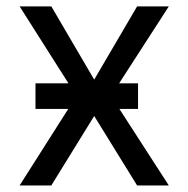

<svg xmlns="http://www.w3.org/2000/svg" viewBox="-20 -565 574 585"><path d="M400.6 -311.1V-233H343.8L494.3 0H397.7L267 -211.6L136.4 0H39.8L187.9 -233H88.1V-311.1H188.6L39.8 -545.5H136.4L267 -322.4L397.7 -545.5H494.3L343 -311.1Z"/></svg>

Font: Interface
Style: Regular
Weight: 400
Designer: Rasmus Andersson
Foundry: rsms
Version: Version 1.8